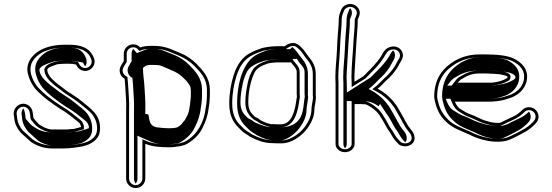

<svg xmlns="http://www.w3.org/2000/svg" viewBox="-20 -729 2815 979"><path d="M322.6 -69H244.1C223.7 -69 204.7 -79.7 189.8 -88C177.7 -94.4 168.9 -104.5 159.3 -116.3C154.3 -122.1 150 -128.2 150 -129.5V-129.9C147.5 -154.3 147 -174.8 127.6 -189.9C92.4 -217.3 45.3 -185.1 50.1 -144.6C50.8 -138.2 53 -129.9 53 -122.5V-122.1C56.2 -94.4 69.9 -71 85.9 -52.5C89.7 -48.3 138.2 -5.3 138.2 -5.3C163.5 12.2 201.5 28 244.1 28H302.4C338.4 28 376.3 22 402 16.9C440.1 9.2 484.5 -16 489 -59C499.3 -143.5 439 -176.5 396.5 -212.9C374.2 -232 345.2 -248.5 319.4 -266.2L289.2 -289.4C280 -295.7 271.2 -302.6 262.8 -310.1C244.7 -326.3 221.9 -346.9 220.8 -373.6C226 -387.7 246.4 -391.6 269.7 -400.6C277.4 -402.7 299 -404 313.3 -404H333.8C346.7 -404 355.7 -402.4 367.7 -400C374.1 -387.8 381.7 -375.5 398.6 -369.9C428.9 -359.8 453 -379.3 460.1 -400.6C466.3 -419.2 459 -434.3 453.2 -445.9C433.6 -485 390.6 -501 333.8 -501H313.3C262 -501 222.2 -491.8 188.1 -474.9C148.3 -452.6 104.7 -408.8 124.3 -345.9C130.9 -320.2 144 -296.4 159.6 -276.7C195.1 -236.8 240.4 -204.7 286 -174.7C321.6 -154.3 349.2 -131 379.6 -106.6C387.3 -100.4 390.4 -95.1 393 -83.3V-81.6C392.9 -81.5 392.9 -81.5 392.3 -81.3L378.4 -77.5C366.4 -74.1 358.1 -71 345.7 -71H345.3C337.7 -70.3 332 -69.8 322.6 -69ZM302.4 13H244.1C205.5 13 170.5 -1.6 147.5 -17.2C141.9 -22.1 100.1 -59.5 97 -62.6C81.8 -80.3 70.8 -100.6 68 -122.9C67.7 -134.7 65.6 -141.2 64.9 -146.4C61.6 -174.6 94.4 -196.7 118.4 -178.1C131.6 -167.8 132.6 -153.4 135.3 -126.3C137.8 -117.4 142.6 -112.7 147.8 -106.7C157.2 -95.2 167.7 -82.7 182.7 -74.8C197.1 -66.8 218.6 -54 244.1 -54H323.2C332.2 -54.8 340 -55.5 345.9 -56C362.8 -56.2 371 -59.8 382.4 -63L408 -70.1V-84.9C404.9 -99.2 399.5 -109.8 389 -118.3C358.9 -142.4 330 -166.6 293.8 -187.5C248 -217.7 204.5 -248.9 171.1 -286.3C156.2 -305.4 144.8 -326.4 138.8 -349.7C124.7 -404.1 155.9 -439.5 195.1 -461.6C227.6 -477.6 263.9 -486 313.3 -486H333.8C388.5 -486 423.9 -470.9 439.8 -439.1C445.6 -427.5 450 -417.6 445.9 -405.4C440.9 -390.3 424.5 -377.1 403.4 -384.1C389.9 -388.6 384.7 -399.9 377.7 -413.2C363.4 -416.2 350.5 -419 333.8 -419H313.3C297.9 -419 277.2 -418.2 265.7 -415.1C243.8 -409.1 215.2 -402 205.7 -376C207.2 -338.5 234 -315.7 252.8 -299C261.6 -291.1 271.4 -283.5 280.4 -277.3L310.6 -254.1C337.2 -235.8 366 -219.3 386.7 -201.5C411 -180.7 438 -164 454.4 -140.3C467.6 -120.2 478.3 -95.3 474.1 -60.7C470.7 -27.9 434.9 -5.1 399 2.1C372.3 7.5 337.6 13 302.4 13ZM383.2 3.6C402.4 -0.3 444.9 -19.6 449 -59.6C453.5 -96.9 441.8 -124.1 428 -145C410.7 -170 384.3 -185.9 359.8 -206.9C339.1 -224.7 311.8 -240.2 283.9 -259.3L253.6 -282.5C244.8 -288.6 234.6 -296.5 225.9 -304.3C207.2 -321.1 182.1 -343.7 180.8 -374.5C188.5 -395.7 223.3 -404.2 241 -411.1C262.9 -419.6 293.8 -419 313.3 -419H333.8C356.3 -419 374.4 -415.7 387 -413.1L403.4 -409.7C406.7 -403.3 410.2 -396.2 414.3 -390.8C426.4 -407.2 421.9 -427.1 413.9 -443.1C395.5 -479.9 363.4 -486 333.8 -486H313.3C276.7 -486 250.4 -480.7 220.7 -466.2C186.8 -447 145.6 -407 164 -347.5C170.5 -322.6 182.8 -300.2 197.8 -281.2C231.6 -243.3 274.8 -212.3 320.1 -182.5C357.6 -161 385.9 -137 415.9 -112.9C426.1 -104.6 430.2 -96.5 433 -83.9V-75.2C427.7 -73.3 426.9 -72.7 417.2 -69.6L402.3 -65.4C394.7 -63.3 382.8 -57.3 350.8 -56.1C346.4 -55.7 334.6 -54.6 327.1 -54H244.1C192.6 -54 168.4 -73 157 -79.4C139.7 -88.7 130.6 -100.2 121.1 -111.8C115.3 -118.6 110 -122.3 110 -129.6C108 -148.7 106.6 -165.3 98.6 -176.2C92.8 -168.7 88.6 -157.2 90 -145.3C90.7 -139.4 93 -131.1 93 -122.4C96.1 -97 108.8 -74.7 123.8 -57.3C127.9 -53.2 167.8 -17.6 174.3 -11.9C198.4 4.5 228.4 13 244.1 13H302.4C334.1 13 349.4 10.4 383.2 3.6Z M1050.1 -240.2V-269.3C1050.1 -335.3 1012.7 -371.3 980 -405.4C957.9 -426.9 931.8 -445.1 901.7 -457.5C862.3 -472.8 827.4 -495 767.5 -495H745C727.2 -495 710.2 -492.7 695 -486.8C686.3 -496.8 674 -503 659.6 -503C633 -503 611.1 -481.6 611.1 -455.5V-417.7C607.1 -411.9 603 -405.1 600 -399.3L594.9 -390.4C582.4 -364.1 595.8 -338.2 615.6 -327.4C616.7 -318.1 617.6 -307.7 618.1 -297.6C620 -253.2 625.3 -209.8 623.1 -166.3L623.1 -166.1V181.5C623.1 208.1 645 230 671.6 230C698.3 230 720.9 208.1 720.9 181.5V3.9C753.8 18.5 794.8 22 841.6 22C852 22 862.3 21.3 872.8 19.9L901 15.9C914.7 13 926.8 8.8 936.5 2.9C966.1 -14.3 997.9 -43.6 1013.5 -78.9C1027.8 -107 1040 -140 1044.1 -179.1L1047.1 -197.5C1048.4 -211.4 1050.1 -224.8 1050.1 -240.2ZM953.1 -268.5V-239.8C953.1 -230.8 951.4 -219.3 950.2 -210.1L948.2 -191.9C945.8 -172 941.3 -149.4 933.2 -136.5C925.2 -123.8 926.1 -119 915.7 -108.6C903 -92.2 900.4 -89.8 883.7 -79.8C875.4 -76.3 856.8 -75 841.6 -75C828.8 -75 808.2 -76.5 797.6 -77.8L780.5 -79.7C756.1 -83.3 746.3 -96.6 741.1 -119.7L739 -133.2C738.4 -135.3 738 -137.4 738 -138.5C738 -150.7 720.9 -147.1 720.9 -147.1V-167.1C723.1 -213.2 717.6 -256.9 715.5 -302.4C713 -330.4 709.1 -354.1 709.1 -380.3V-381.5L708.7 -382.7C715.5 -388.8 725.9 -396.1 731 -396.1H732.2C736.6 -397.2 741.4 -398 745 -398H767.5C773 -398 779.1 -397.6 785.3 -397H785.8C788.3 -397 791.4 -396.5 795 -395.5C815.7 -389.3 838.4 -377 858.7 -369C877.4 -361.6 895 -350.3 909.8 -337.1L930.9 -316.4C937.4 -308.8 939.8 -305 941.1 -302.1C946.4 -295.7 952.1 -286.6 952.1 -278V-277.3C952.7 -274.5 953.1 -271.4 953.1 -268.5ZM1035.1 -240.2C1035.1 -226.3 1033.4 -212.5 1032.2 -199.4L1029.2 -181C1021.1 -102.8 983.4 -41.7 928.9 -10C921.1 -5.3 909.9 -1.4 898.4 1.1L870.8 5.1C861.1 6.3 851.3 7 841.6 7C795.4 7 756.5 3.3 726.9 -9.8L705.9 -19.1V181.5C705.9 199.5 690.2 215 671.6 215C653.3 215 638.1 199.8 638.1 181.5V-165.7C640.4 -212.7 635 -254.2 633.1 -298.4C632.3 -311.9 631 -324.4 629.7 -336.9L622.8 -340.6C608.6 -348.3 600.4 -366 608.3 -383.5C614 -393.6 619.6 -403.5 626.1 -413V-455.5C626.1 -473 641 -488 659.6 -488C669.6 -488 677.6 -484 683.7 -477L690.6 -468.9L700.5 -472.8C713.3 -477.8 728.5 -480 745 -480H767.5C823.5 -480 854.9 -459.5 896.1 -443.6C923.9 -432.1 948.8 -414.6 969.4 -394.8C1003.2 -359.5 1035.1 -328.7 1035.1 -269.3ZM968.1 -268.5V-239.8C968.1 -229.1 966.2 -217 965.1 -208.3L963.1 -190.2C960.6 -169.3 956.5 -145.5 945.9 -128.5C939.9 -119 940 -112.1 927 -98.7C915.5 -83.9 907.8 -76.7 891.4 -66.9C879.6 -59.9 857.8 -60 841.6 -60C827.8 -60 807.1 -61.5 795.8 -62.9L778.6 -64.8C740.1 -70.5 729.4 -97 723.7 -132.4L705.9 -129V-167.4L705.9 -167.8C708 -212.4 702.8 -253.8 700.5 -301.4C698.1 -328 694.3 -350.4 694.1 -378.9L691.2 -387.2C701.9 -396.8 709.9 -409.1 730.7 -411.2C733.5 -411.8 740.3 -413 745 -413H767.5C773.4 -413 779.3 -412.7 785.8 -412C790.1 -411.9 794.5 -411.3 799.3 -409.8C822.2 -403 845.2 -390.4 864.2 -382.9C883.9 -375.1 903.4 -362.9 920.1 -348.1L941.9 -326.6C947.8 -319.7 950.8 -316 953.9 -310.1C958.7 -304.1 966.4 -293.9 967.1 -278.8C967.6 -276 968.1 -272.2 968.1 -268.5ZM1010.1 -240.2V-269.3C1010.1 -333.1 975.5 -365.7 942.5 -400.2C921.8 -420.2 897.3 -436.9 872.5 -447.2C825.6 -465.5 799.9 -480 767.5 -480H745C736.8 -480 731.7 -479.5 723.9 -476.4L677.7 -458.3L659.2 -479.6C654.7 -473.7 651.1 -464.8 651.1 -455.5V-415.8C646.9 -409.7 642.5 -402.8 639.2 -396.3L634.2 -387.5C623.6 -364.7 638.4 -341.5 648.5 -336L655.1 -332.4C656.3 -321.4 657.4 -309.8 658.1 -297.9C660 -253.6 665.4 -210.3 663.1 -165.9V181.5C663.1 191.4 666.5 200.3 671.8 207.1C677 200.7 680.9 191.5 680.9 181.5V-36.9L751.4 -5.8C774.5 4.4 799.9 7 841.6 7C847.2 7 852.3 6.7 859 5.8L883.7 2.3C889.9 0.8 896.5 -1.4 902.7 -5.1C929 -20.4 959.2 -47.7 974.1 -81.6C988.4 -109.5 1000.1 -141 1004.1 -179.8L1007.1 -198.3C1008.4 -211.9 1010.1 -225.4 1010.1 -240.2ZM667.6 -384.8 669 -380.8C669 -380.4 669.1 -380.7 669.1 -380.3C669.1 -353.6 673 -329.5 675.5 -302C677.7 -255.7 683.1 -213.1 680.9 -167.2V-122.2L700 -126C704.7 -97.2 709.3 -74.2 767.4 -65.5L785.5 -63.5C802.5 -61.4 821.8 -60 841.6 -60C860.5 -60 890.5 -60.2 913.4 -69.7C932.2 -77.6 942.3 -89.2 953.7 -103.9C966.3 -116.8 965.2 -122.1 972.1 -133.1C981.6 -148.2 985.7 -170.8 988.1 -191.2L990.1 -209.4C991.3 -218.4 993.1 -230.2 993.1 -239.8V-268.5C993.1 -271.7 992.6 -275.3 992.1 -277.9C992.1 -288.7 985.5 -298.9 980.1 -305.6C978.1 -309.6 974.7 -314.3 968.7 -321.3L946.9 -342.7C929.9 -357.9 907.1 -371.6 887.7 -379.3C864.4 -388.5 831 -409.2 790.5 -412C785 -412.5 775.3 -413 767.5 -413H745C733 -413 726.4 -411.9 720.2 -410.8C679.2 -404 678.1 -394.1 667.6 -384.8Z M1493 -362.5V-250.5C1493 -245.4 1493.2 -241.6 1494 -235.1C1494 -234.6 1493.3 -229.5 1492.1 -224.9C1484.5 -167.3 1470.2 -95 1411 -95H1395.9C1391.3 -95 1383.8 -95.3 1374.6 -96H1361.1C1342.9 -99.5 1312.7 -111.2 1302.3 -120.8C1296.7 -126 1287.6 -129.6 1279.9 -133.6C1261 -151.9 1246 -165.8 1246 -206.5C1246 -266.4 1259 -319.7 1279 -361.3C1290.8 -383.1 1318.2 -396.5 1349.4 -406.2L1359.4 -408.1C1367.5 -409 1387.2 -411 1395.9 -411H1459.7C1461.2 -411 1462 -411 1463.9 -411.2C1473.4 -396.2 1493 -381.1 1493 -362.5ZM1590 -243.1V-351.9C1590 -389.6 1573.1 -416.9 1555.3 -438C1539.4 -456.8 1533.3 -472.6 1513.5 -490.3L1504.5 -498.1C1482.4 -518.3 1451.1 -509.5 1432.6 -493.5H1395.9C1367.4 -493.5 1340.2 -489.5 1317.8 -484.4L1290.2 -474.5C1279.8 -470.5 1269.8 -466.1 1261 -461.6C1214.3 -438.9 1187.7 -397.2 1171.3 -345.5C1157.9 -303.1 1149 -254.3 1149 -200.6C1149 -146.5 1165.5 -108.6 1194.2 -80.8C1205.4 -69.9 1215.6 -56.5 1231.8 -47.6C1239.5 -43.3 1247 -37 1256.8 -31C1288.2 -15.7 1321.1 1 1372.9 1C1383.1 1.7 1390.5 2 1395.9 2H1411C1444 2 1465.8 -7.6 1486.9 -19.9C1510.2 -33.8 1531.9 -53.3 1547.7 -74.9C1564.7 -99.8 1583 -130.9 1583 -170.8C1583 -184.3 1591 -215.8 1591 -233.4V-234.2C1590.4 -237.1 1590 -240.2 1590 -243.1ZM1459.7 -426H1395.9C1385.3 -426 1365.9 -423.9 1357.2 -422.9L1345.8 -420.8C1313.5 -410.8 1281.2 -396.8 1265.8 -368.4C1255.4 -349.1 1248.4 -330.7 1243.1 -306C1237 -273.1 1231 -245.4 1231 -206.5C1231 -161.1 1250.6 -141.2 1269.4 -122.8C1275.4 -116.9 1289.6 -112.1 1292.1 -109.8C1303.9 -98.9 1316.9 -95 1332 -89.4C1343 -84.9 1350.3 -82.8 1359.7 -81H1374.1C1384.7 -80.2 1390.3 -80 1395.9 -80H1411C1486 -80 1499.8 -169.6 1506.9 -222.1C1508.7 -230.2 1508.8 -230.7 1509 -235.7C1508.3 -241.9 1508 -245.8 1508 -250.5V-362.5C1508 -390.5 1483 -409.1 1476.6 -419.2L1471.7 -426.9C1467.9 -426.6 1463.3 -426 1459.7 -426ZM1373.4 -14H1372.9C1324.9 -14 1294.2 -29.5 1264 -44.2C1255 -49.7 1248.5 -55.4 1239.1 -60.7C1226.1 -67.9 1217.1 -79.5 1204.6 -91.6C1179 -116.4 1164 -149.7 1164 -200.6C1164 -252.6 1172.6 -300 1185.6 -341C1201.3 -390.6 1225.6 -427.7 1267.8 -448.2C1276.2 -452.5 1285.6 -456.6 1295.4 -460.4L1322 -470C1345 -475.1 1368.9 -478.5 1395.9 -478.5H1438.1C1453.7 -491.9 1477.4 -502.6 1494.6 -486.9L1503.6 -479C1517.6 -466.5 1524.1 -455.7 1534.1 -441C1538 -434.2 1540.8 -431.9 1543.8 -428.4C1560.6 -408.5 1575 -384.8 1575 -351.9V-243.1C1575 -239.5 1575.6 -235.3 1576 -232.7C1575.6 -216 1568 -188.2 1568 -170.8C1568 -135.7 1551.8 -107.5 1535.4 -83.6C1521.3 -64.1 1500.6 -45.6 1479.3 -32.9C1459.3 -21.2 1440.8 -13 1411 -13H1395.9C1391.1 -13 1383.4 -13.3 1373.4 -14ZM1534 -235.3 1534 -234.9C1533.9 -233.1 1533.4 -229.4 1532 -223.8C1525.5 -175 1528 -100.2 1442.8 -83C1433.5 -81.1 1422.4 -80 1411 -80H1395.9C1387.4 -80 1381.2 -80.3 1371 -81H1351.5C1335.6 -84 1323 -87.2 1308.7 -93C1295.6 -97.8 1276.9 -104.3 1265.2 -115.2C1263.5 -116.8 1252.8 -122 1244.5 -126.3C1224.8 -145.5 1206 -163.2 1206 -206.5C1206 -244.4 1211.8 -271.4 1218 -304.1C1223.1 -328 1230.1 -344 1239.7 -364.1C1254.1 -390.8 1289.7 -407.1 1327.4 -418.9L1344.6 -422.1C1357.3 -423.5 1373.5 -426 1395.9 -426H1457.1L1493.7 -429.2L1502.8 -414.7C1510.8 -402.1 1533 -385.1 1533 -362.5V-250.5C1533 -245.6 1533.3 -241.7 1534 -235.3ZM1395.9 -13H1411C1419.9 -13 1432.2 -15.7 1453.2 -28C1473.5 -40.1 1493.7 -57.8 1509 -78.8C1525.6 -102.9 1543 -132.7 1543 -170.8C1543 -185.9 1551 -216.7 1551 -233.6C1550.5 -236.3 1550 -239.9 1550 -243.1V-351.9C1550 -387.9 1534.2 -413.4 1517.2 -433.5C1500.6 -453.2 1491.5 -471.6 1471.2 -489.1C1470.8 -488.8 1469.9 -488.1 1469.3 -487.5L1458.8 -478.5H1395.9C1378.7 -478.5 1360.2 -476.2 1342.1 -472.4L1318.4 -463.8C1309.9 -460.5 1301.1 -456.8 1293.1 -452.6C1221.8 -418 1189 -310.1 1189 -200.6C1189 -147.6 1205.4 -111.6 1231.5 -86.2C1243.7 -74.4 1254.3 -61.9 1264.9 -56C1275.5 -50.1 1281.3 -44.9 1289.8 -39.5C1323.1 -23.3 1346.6 -14 1372.9 -14H1376.4C1383.2 -13.6 1395.8 -13 1395.9 -13Z M1788 -360.1V-360.5C1790 -404.5 1794.7 -462.7 1797 -510.3C1798.6 -545.1 1804 -585.5 1804 -620V-627.9C1805.7 -633.1 1810 -642.2 1811.8 -648.5C1821.9 -675.5 1803.1 -698.7 1782.7 -706C1753.8 -715.6 1727.7 -699.2 1720.4 -680.7L1716.5 -671C1709.2 -653.7 1707 -641 1707 -619C1707 -613.8 1706.7 -606.1 1706 -595.8C1703 -569.8 1702.4 -542.7 1700 -514.8L1698 -471C1695.9 -423.4 1690 -381.9 1690 -333V-332.8L1690 -332.5C1690.7 -322.6 1691 -313.5 1691 -305V6C1691 28.2 1712.6 47 1739 47C1765.1 47 1788 28.5 1788 6V-198.5H1815C1823 -198.5 1830.1 -198.1 1836.5 -197.5H1837C1840.2 -197.5 1842.5 -197.6 1843.7 -197.1C1862.6 -191.3 1887.2 -172.4 1901.9 -158.3C1909.9 -147.7 1916.5 -141.6 1921.9 -130L1922.1 -130.4C1930.1 -118.3 1940.1 -101.6 1946.1 -89L1946.2 -89.2L1955.1 -73.1C1959.1 -66.8 1963 -61.2 1967.6 -55.2C1978.7 -38 1986 -19.7 2004.1 -3.2L2011 4.8C2019.4 13.2 2033.2 17 2046 17C2073.2 17 2094 -1.4 2094 -24C2094 -54.2 2072.4 -69 2060 -88.6L2049.9 -107.1C2047.4 -110.9 2044.8 -113.2 2044.3 -116.9L2035.2 -133C2029.4 -144.8 2018.9 -162.2 2012.1 -173.5C2003.5 -190.8 1993.1 -201.7 1983.5 -214.6C1964.9 -237.4 1935.7 -261 1905.8 -276.7C1921.6 -289.2 1934.5 -303.6 1948.6 -317.8C1970.2 -336.2 1987.6 -356.5 2002.8 -378.8C2012.7 -393.6 2018.8 -408.9 2026.8 -420.8L2026.9 -421.3C2049.4 -457.3 2018.7 -499.7 1974.8 -491C1946.7 -485.4 1934.8 -464.6 1925.3 -445.6C1899.8 -403.9 1867.3 -375.7 1833.5 -340.6C1818.2 -331.4 1803.9 -322.3 1787.9 -312.1C1787.8 -319.6 1787.5 -327.7 1787 -335.8C1787 -344.3 1787.3 -352.2 1788 -360.1ZM1772 -335.8V-335.3C1772.5 -327.3 1772.8 -319.2 1772.9 -311.8L1773.4 -285L1796 -299.5C1812.5 -310 1827.1 -319.3 1842.9 -328.8C1876.5 -363.7 1910.8 -393.1 1938.1 -437.8C1949.6 -456.5 1955.3 -471.8 1977.7 -476.3C2008.2 -482.3 2030.6 -455.4 2013.7 -428.3C2003.8 -413 1999.2 -400.4 1990.3 -387.1C1975.8 -365.7 1959 -346.3 1938.4 -328.9C1923.8 -314.1 1911.1 -300 1896.5 -288.5L1878.4 -274.3L1898.8 -263.5C1926.7 -248.7 1954.9 -225.6 1971.6 -205.3C1982.8 -190.5 1991 -182.1 1998.7 -166.8C2004.9 -154.5 2016.4 -137.2 2021.9 -126.1L2030 -111.8C2033.8 -101.1 2036.2 -100.6 2037.1 -99.2L2047.1 -81C2062.5 -56.6 2079 -46.8 2079 -24C2079 -11.5 2066.9 2 2046 2C2035.7 2 2025.7 -1.9 2022 -5.4L2014.9 -13.7C1999.2 -28 1992.7 -44 1980.2 -63.3C1976.2 -69.4 1971.5 -75.3 1968 -80.8L1959.3 -96.5C1951.8 -111.7 1942.9 -126.1 1934.6 -138.7C1927.8 -152.3 1920.1 -159 1913.2 -168.2C1897.1 -183.7 1872 -204.2 1848.1 -211.4C1844.4 -213 1838.7 -212.5 1837.3 -212.5C1830 -213.2 1823.2 -213.5 1815 -213.5H1773V6C1773 17.7 1759.4 32 1739 32C1719 32 1706 17.9 1706 6V-305C1706 -313.7 1705.6 -323.7 1705 -333.3C1705.1 -382.2 1710.9 -421.7 1713 -470.3L1715 -513.8C1717.6 -543.9 1717.9 -568.6 1720.9 -594.1C1722.1 -604.3 1722 -613.3 1722 -619C1722 -640.1 1723.7 -649.3 1730.4 -665.3L1734.3 -675.1C1738.7 -686.1 1756.9 -698.8 1777.8 -691.8C1792.4 -686.6 1804.1 -670.7 1797.8 -653.8C1795.7 -648.2 1791.5 -637.9 1789 -630.3V-620C1789 -587 1783.6 -546.7 1782 -511C1779.3 -453.6 1772 -391.2 1772 -335.8ZM1866.9 -209.3C1886.1 -203.3 1899.3 -195.2 1910.8 -187.1L1917.5 -199.7L1950.5 -149.7C1962.3 -134.7 1975.8 -111.2 1984.2 -94.1L1994.2 -76.4C1997.9 -70.5 2001.4 -65.4 2006.3 -59C2018.6 -40 2025.7 -23 2041.7 -8.4L2046 -3.4C2050.3 -8.2 2054 -15.8 2054 -24C2054 -51.6 2035.4 -62.6 2020.9 -85.4L2010.9 -103.7C2009.7 -105.4 2005.8 -109.4 2004.6 -114.8L1996 -130.1C1990.2 -141.9 1980.1 -158.4 1973 -170.5C1964.6 -187.3 1955.5 -196.4 1945.1 -210.3C1927.8 -231.4 1899.3 -254.3 1873.2 -268.1L1859.6 -275.2L1869.7 -283.2C1884.1 -294.5 1897 -308.8 1911.5 -323.5C1932.1 -340.9 1949.1 -360.6 1964 -382.4C1973 -395.9 1978.8 -410.3 1987.2 -423.2L1987.3 -423.6C1997.9 -440.6 1995.5 -460.2 1984.6 -472C1976.7 -465.1 1970.4 -454.4 1964.5 -442.5C1937.4 -398.2 1903.6 -369.2 1869.7 -334C1853.8 -324.5 1839.2 -315.2 1822.5 -304.5L1748.9 -257.4L1747.9 -312C1747.8 -319.5 1747.5 -327.2 1747 -335.6C1747 -344.6 1747.3 -352 1748 -360.3V-360.7C1750.1 -405 1754.7 -463 1757 -510.6C1758.6 -545.7 1764 -586.1 1764 -620V-628.8C1766.1 -635.1 1770.2 -644 1772.1 -650.4C1777.7 -665.4 1773.2 -678.4 1765.4 -687.2C1763.5 -685 1761.2 -681.5 1760 -678.5L1756.1 -668.7C1749 -652 1747 -640.7 1747 -619C1747 -613.5 1746.7 -606 1746 -595.3C1742.9 -569.2 1742.5 -543.1 1740 -514.5L1738 -470.7C1735.9 -422.8 1730 -381.5 1730 -332.9C1730.7 -322.9 1731 -313.6 1731 -305V6C1731 14 1734.3 21.1 1739.3 26.5C1744.1 21.5 1748 14 1748 6V-213.5H1815C1824 -213.5 1832.7 -213.2 1841.1 -212.5C1841.1 -212.5 1852.5 -212.9 1866.9 -209.3Z M2333.5 -325.6C2360.7 -341.8 2383.9 -354.5 2426.3 -354.5H2455.8C2467.7 -354.5 2517.7 -351.6 2526.5 -350.6C2529.3 -350.3 2567 -342.8 2567 -338.2L2568.1 -336.2V-335C2568.1 -333.6 2566.3 -331.2 2563.3 -329.3C2541.5 -317.1 2521.4 -310.8 2488.1 -307.5L2313.4 -307.5C2314.5 -309 2332.6 -327 2333.5 -325.6ZM2332.3 -170.4C2317.7 -177.4 2307.4 -191.2 2299.3 -210.5H2466.3C2496.2 -210.5 2526.9 -213.6 2550.8 -219.8L2569.8 -225.8C2615.9 -237.9 2656.6 -269.9 2665.9 -318.7C2676.5 -379.5 2636.6 -411 2601.8 -429.6C2567.3 -447.2 2509.6 -451.5 2455.8 -451.5H2426.3C2373.2 -451.5 2335.1 -438.7 2299.8 -419.5C2239.5 -383.4 2194 -330.7 2194 -235V-234.7L2194 -234.5C2194.7 -224.4 2197.3 -212.4 2201.3 -199C2211.2 -161.2 2229.3 -131.3 2254.3 -108.6C2286.3 -76.6 2324.9 -64.3 2368 -45.2L2391.1 -34.3C2404.7 -27.9 2421.7 -22 2436.8 -17.8L2453.8 -13.7C2488.5 -4.8 2543.5 -2.2 2577 -16.1C2605.8 -28 2632.9 -43.1 2659.2 -57.5C2675.5 -67 2692.2 -80.1 2704.8 -92.7C2714.4 -102.3 2726 -114.6 2726 -134C2726 -160.6 2704.1 -182.5 2677.5 -182.5C2664.3 -182.5 2652.5 -177.6 2643.2 -168.3C2628.8 -153.9 2613 -141.4 2592.6 -132.8L2552.4 -113.7C2542.3 -108.9 2536.5 -104.8 2527.5 -102.5H2508.8C2496 -103.7 2494 -104.4 2481.8 -106.3L2464.3 -111.2C2459.5 -112.5 2454 -114.1 2447.7 -116.1C2431.4 -121.3 2400 -139.7 2378.2 -146.1C2361.5 -152 2346.6 -160.7 2332.3 -170.4ZM2528.2 -365.5C2518 -366.7 2469.1 -369.5 2455.8 -369.5H2426.3C2381.6 -369.5 2354 -355.2 2327.8 -339.7C2315.3 -334.5 2305.2 -321.5 2301.5 -316.5L2283.3 -292.5L2488.8 -292.5C2523.7 -295.9 2546.9 -302.9 2570.6 -316.2C2575.4 -318.9 2583.1 -323.5 2583.1 -335V-339.9C2578.2 -364.5 2528.6 -366.5 2528.2 -365.5ZM2324.9 -157.4C2340.9 -146.6 2355 -138.5 2373.2 -132C2391.9 -125.3 2423.5 -108 2443.2 -101.8C2449.6 -99.8 2455.4 -98.1 2460.3 -96.7L2478.6 -91.6C2490.6 -89.7 2494.4 -88.7 2508.2 -87.5H2529.4C2542 -90.8 2549.6 -95.8 2558.8 -100.2L2598.7 -119.1C2622.7 -129.5 2638.5 -142.4 2653.8 -157.7C2660.4 -164.3 2668.1 -167.5 2677.5 -167.5C2695.8 -167.5 2711 -152.3 2711 -134C2711 -121.2 2703.8 -112.9 2694.2 -103.3C2682.6 -91.7 2666.4 -79.1 2651.8 -70.5C2625.9 -56.4 2598.9 -41.4 2571.3 -30C2542.9 -18.2 2489.9 -19.9 2457.4 -28.3L2440.6 -32.3C2424.9 -36.8 2410 -41.9 2397.5 -47.8L2374.3 -58.9C2329.6 -78.7 2294 -90.1 2264.9 -119.2C2242.5 -141.6 2225.5 -166 2215.7 -203C2211.8 -216.2 2209.6 -227.3 2209 -235.3C2209.4 -326.2 2250.5 -372.3 2307.2 -406.5C2341.7 -425.1 2375.8 -436.5 2426.3 -436.5H2455.8C2508.9 -436.5 2565.2 -431.5 2594.9 -416.3C2628 -398.6 2660 -372.6 2651.1 -321.3C2643.2 -279.9 2608.1 -251.3 2565.7 -240.2L2546.7 -234.2C2523.7 -228.4 2495.1 -225.5 2466.3 -225.5H2276.7L2285.5 -204.7C2294.2 -184 2306 -167.2 2324.9 -157.4ZM2260.6 -292.5 2274.9 -311.6C2278.2 -316 2288.8 -328.3 2304 -336.2C2328.6 -350.7 2360.6 -369.5 2426.3 -369.5H2455.8C2477 -369.5 2520.7 -367 2538 -364.9C2546.8 -364 2595.6 -360.3 2606.2 -341.3C2607 -339.9 2607.4 -339 2608.1 -337.7V-335C2608.1 -329.6 2604.4 -325.9 2597.7 -321.7C2572.8 -305.9 2538 -296.9 2493.2 -292.5ZM2298.7 -162.2C2277.3 -173.3 2268 -188.8 2259.8 -208.2L2252.5 -225.5H2466.3C2488.4 -225.5 2510.4 -227.8 2526.7 -231.8L2545.4 -237.7C2575.7 -245.7 2616.9 -272.1 2626 -319.7C2636 -377.4 2599.4 -404.7 2569.3 -420.9C2546.8 -432.2 2505.8 -436.5 2455.8 -436.5H2426.3C2393.3 -436.5 2366.4 -429.2 2333.2 -411.3C2278.4 -378.2 2234 -328.9 2234 -234.9C2234.7 -225.3 2237 -213.9 2241.1 -200.5C2250.8 -163.4 2268 -135.4 2291.5 -114.1C2321.5 -84.2 2351.8 -75.6 2399 -54.8L2422.5 -43.6C2433 -38.6 2446 -34.1 2459.6 -30.1L2475.8 -26.3C2501.5 -19.6 2532.2 -19.9 2547.3 -26.2C2573.3 -36.9 2599.2 -51.2 2625.9 -65.8C2639.2 -73.6 2655.7 -86.3 2667.4 -98C2676.6 -107.2 2686 -116.8 2686 -134C2686 -144 2682.7 -152.7 2677.2 -159.7C2663 -146 2648.3 -134 2623.3 -123.2L2583.8 -104.4C2576.6 -101 2570.7 -95.4 2550.2 -90.1L2540 -87.5H2504.1C2485.3 -89.2 2473.6 -91.3 2461.7 -93.2L2440.8 -99.1C2435.1 -100.6 2428.7 -102.5 2422 -104.6C2395.6 -113 2365.6 -130.8 2353.7 -134.3C2331 -140.9 2314.2 -151.8 2298.7 -162.2Z"/></svg>

Font: HoneyBee
Style: Blur
Weight: 700
Foundry: Cannot Into Space Fonts
Version: Version 0.89